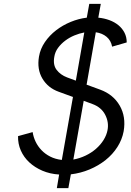

<svg xmlns="http://www.w3.org/2000/svg" viewBox="-20 -900 680 1000"><path d="M624 -216Q616 -173 591.5 -134.5Q567 -96 530 -66.5Q493 -37 446.5 -17.5Q400 2 349 8L336 80H276L288 9Q240 6 200.5 -11Q161 -28 132.5 -54.5Q104 -81 88.5 -116Q73 -151 74 -191L150 -212Q154 -186 165.5 -162Q177 -138 196 -118Q215 -98 241.5 -84.5Q268 -71 302 -67L360 -395L286 -422Q230 -442 201 -490.5Q172 -539 183 -605Q190 -646 214 -681Q238 -716 272.5 -742.5Q307 -769 348.5 -786Q390 -803 432 -808L445 -880H505L492 -808Q523 -805 550 -795Q577 -785 597 -768.5Q617 -752 628.5 -729.5Q640 -707 640 -679L564 -657Q558 -689 535.5 -708Q513 -727 479 -732L431 -459L502 -433Q570 -408 603.5 -350Q637 -292 624 -216ZM375 -480 419 -731Q393 -726 367.5 -715.5Q342 -705 320 -688.5Q298 -672 282.5 -651Q267 -630 263 -605Q255 -562 275 -536Q295 -510 329 -497ZM540 -222Q548 -263 528 -302Q508 -341 462 -358L416 -375L362 -69Q395 -75 425.5 -89.5Q456 -104 480 -125Q504 -146 519.5 -171Q535 -196 540 -222Z"/></svg>

Font: Gauge
Style: Oblique
Weight: 400
Italic angle: -80°
Designer: Daniel Pimley
Foundry: Daniel Pimley
Version: Version 2.0